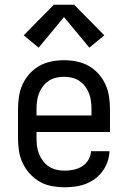

<svg xmlns="http://www.w3.org/2000/svg" viewBox="-20 -782 540 810"><path d="M252 8Q225 8 198 3Q171 -2 147.5 -15.5Q124 -29 105.5 -49.5Q87 -70 75.5 -94.5Q64 -119 60 -146Q56 -173 56 -200V-320Q56 -347 60 -374Q64 -401 75 -425.5Q86 -450 104.5 -470.5Q123 -491 146 -504Q169 -517 196 -522.5Q223 -528 250 -528Q277 -528 304 -522.5Q331 -517 354 -504Q377 -491 395.5 -470.5Q414 -450 425 -425.5Q436 -401 440 -374Q444 -347 444 -320V-225H134V-200Q134 -183 136 -166Q138 -149 144.5 -133Q151 -117 161.5 -103Q172 -89 186.5 -79.5Q201 -70 218 -66Q235 -62 252 -62Q271 -62 290.5 -66Q310 -70 326 -80Q342 -90 352.5 -107Q363 -124 364 -144H442Q441 -121 433.5 -99.5Q426 -78 412.5 -59.5Q399 -41 380.5 -27.5Q362 -14 341 -6Q320 2 297 5Q274 8 252 8ZM366 -295V-320Q366 -337 364 -354Q362 -371 356 -387Q350 -403 339.5 -417Q329 -431 315 -440.5Q301 -450 284 -454Q267 -458 250 -458Q233 -458 216 -454Q199 -450 185 -440.5Q171 -431 160.5 -417Q150 -403 144 -387Q138 -371 136 -354Q134 -337 134 -320V-295ZM143 -581 80 -633 207 -762H293L420 -633L357 -581L250 -710Z"/></svg>

Font: Zed Sans
Style: Regular
Weight: 400
Designer: Belleve Invis
Foundry: Belleve Invis
Version: Version 1.0.0; ttfautohint (v1.8.4)